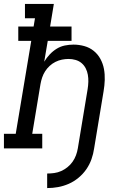

<svg xmlns="http://www.w3.org/2000/svg" viewBox="-30 -755 650 977"><path d="M210 202V128Q228 128 246 125.5Q264 123 281 115.5Q298 108 313 96Q328 84 339 68.5Q350 53 356.5 35.5Q363 18 366 0L416 -302Q419 -321 419.5 -339Q420 -357 417 -374.5Q414 -392 406 -407.5Q398 -423 385 -434Q372 -445 354.5 -450Q337 -455 319 -455Q302 -455 285 -451.5Q268 -448 252 -440Q236 -432 222.5 -419.5Q209 -407 199.5 -392Q190 -377 184.5 -360.5Q179 -344 176 -327L134 -74H185V0H-10V-74H50L129 -547H63V-620H141L148 -662H97V-735H244L225 -620H334V-547H213L195 -441Q207 -461 223 -478Q239 -495 258.5 -507Q278 -519 300 -523.5Q322 -528 344 -528Q372 -528 399 -520.5Q426 -513 447 -496Q468 -479 481 -455Q494 -431 499 -404Q504 -377 503 -348Q502 -319 497 -290L449 0Q445 28 435.5 55Q426 82 409.5 106Q393 130 369.5 149.5Q346 169 319.5 180.5Q293 192 265.5 197Q238 202 210 202Z"/></svg>

Font: Iosevka Etoile Oblique
Style: Regular
Weight: 400
Italic angle: -9°
Designer: Belleve Invis
Foundry: Belleve Invis
Version: Version 15.5.2; ttfautohint (v1.8.4)